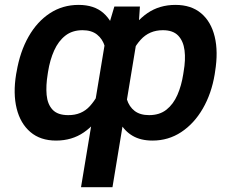

<svg xmlns="http://www.w3.org/2000/svg" viewBox="-20 -573 958 796"><path d="M315.9 203.1 422.4 -439.5 454.1 -545.9H560.1L553.2 -444.3L446.3 203.1ZM46.9 -265.6 48.8 -275.4Q63 -358.9 98.4 -421.1Q133.8 -483.4 186.8 -518.1Q239.7 -552.7 305.7 -552.7Q370.6 -552.7 408.9 -518.8Q447.3 -484.9 462.2 -423.6Q477.1 -362.3 472.2 -279.3L468.3 -259.3Q446.8 -179.7 411.9 -118.9Q377 -58.1 327.6 -24.2Q278.3 9.8 212.4 9.8Q147.5 9.8 106 -25.6Q64.5 -61 49.1 -123Q33.7 -185.1 46.9 -265.6ZM179.2 -275.4 177.7 -265.6Q169.9 -218.3 173.3 -179.7Q176.8 -141.1 197.8 -118.4Q218.8 -95.7 262.7 -95.7Q318.4 -95.2 353 -133.5Q387.7 -171.9 408.7 -232.9L421.4 -306.6Q424.3 -348.1 414.8 -379.9Q405.3 -411.6 382.3 -429.7Q359.4 -447.8 322.3 -447.8Q279.8 -447.8 251 -425.3Q222.2 -402.8 204.6 -363.8Q187 -324.7 179.2 -275.4ZM871.6 -275.4 870.1 -265.1Q856.9 -185.1 820.8 -122.8Q784.7 -60.5 731.4 -25.4Q678.2 9.8 612.3 9.8Q563.5 9.8 530 -9.8Q496.6 -29.3 477.1 -64.9Q457.5 -100.6 450 -149.9Q442.4 -199.2 445.8 -259.3L449.7 -279.3Q472.2 -361.3 506.8 -422.9Q541.5 -484.4 591.3 -518.6Q641.1 -552.7 707.5 -552.7Q772.5 -552.7 813.7 -518.1Q855 -483.4 870.1 -421.1Q885.3 -358.9 871.6 -275.4ZM739.7 -265.6 741.2 -275.4Q750 -325.2 745.1 -364Q740.2 -402.8 718.8 -425.3Q697.3 -447.8 655.3 -447.8Q599.1 -447.8 563.2 -408.2Q527.3 -368.7 509.8 -306.6L497.6 -232.9Q496.1 -192.4 505.9 -161.4Q515.6 -130.4 538.3 -113Q561 -95.7 598.1 -95.7Q641.6 -95.7 670.2 -118.4Q698.7 -141.1 715.6 -179.7Q732.4 -218.3 739.7 -265.6Z"/></svg>

Font: Inter 24pt SemiBold
Style: Italic
Weight: 600
Italic angle: -9.3988°
Designer: Rasmus Andersson
Foundry: rsms
Version: Version 4.001;git-66647c0bb